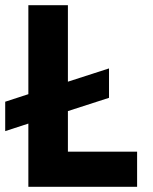

<svg xmlns="http://www.w3.org/2000/svg" viewBox="-27 -718 587 738"><path d="M500 0V-135H234V-291L392 -342V-455L234 -404V-698H82V-356L-7 -327V-214L82 -243V0Z"/></svg>

Font: Braiins Sans
Style: Bold
Weight: 700
Designer: Mike Abbink, Paul van der Laan, Pieter van Rosmalen, Jiri Chlebus, Lubos Buracinsky
Foundry: Bold Monday, Sudetype
Version: Version 1.000;hotconv 1.0.109;makeotfexe 2.5.65596